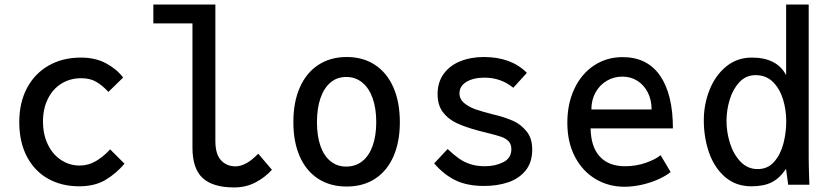

<svg xmlns="http://www.w3.org/2000/svg" viewBox="-20 -810 3640 842"><path d="M64.5 -274.5Q64.5 -360 98.5 -424Q132.5 -488 193.8 -522.8Q255 -557.5 334.5 -557.5Q398 -557.5 444.8 -532.5Q491.5 -507.5 520 -470L455.5 -407Q429 -435.5 402.2 -451.2Q375.5 -467 336 -467Q287.5 -467 249.2 -443.2Q211 -419.5 189.8 -376.2Q168.5 -333 168.5 -277.5Q168.5 -220.5 189.8 -176.5Q211 -132.5 248 -108.2Q285 -84 329.5 -84Q368 -84 401.8 -104.2Q435.5 -124.5 463 -155L526 -92Q489 -48.5 442.2 -20.8Q395.5 7 327 7Q250.5 7 191 -26.2Q131.5 -59.5 98 -123.2Q64.5 -187 64.5 -274.5Z M824 -162.5V-707.5H652.5V-790H924.5V-191.5Q924.5 -134 949.2 -107.2Q974 -80.5 1012.5 -80.5Q1059 -80.5 1112.5 -136L1172.5 -65.5Q1143 -32.5 1100.8 -10.2Q1058.5 12 1007 12Q913.5 12 868.8 -29.2Q824 -70.5 824 -162.5Z M1266.5 -274.5Q1266.5 -362.5 1295 -426.8Q1323.5 -491 1376.2 -525.5Q1429 -560 1500.5 -560Q1572 -560 1624.5 -525.5Q1677 -491 1705.2 -426.8Q1733.5 -362.5 1733.5 -274.5Q1733.5 -188.5 1705.8 -124.8Q1678 -61 1625.5 -26.5Q1573 8 1500 8Q1427.5 8 1374.8 -26.5Q1322 -61 1294.2 -124.8Q1266.5 -188.5 1266.5 -274.5ZM1630 -274.5Q1630 -335 1614 -379.8Q1598 -424.5 1568.2 -448.5Q1538.5 -472.5 1498 -472.5Q1458.5 -472.5 1429.8 -448.5Q1401 -424.5 1385.5 -379.8Q1370 -335 1370 -274.5Q1370 -214 1385.2 -170.2Q1400.5 -126.5 1429.5 -103Q1458.5 -79.5 1498 -79.5Q1539 -79.5 1568.8 -103Q1598.5 -126.5 1614.2 -170.5Q1630 -214.5 1630 -274.5Z M1884 -93.5 1943 -156.5Q1970.5 -130.5 1992.5 -115Q2014.5 -99.5 2042.5 -90.2Q2070.5 -81 2107 -81Q2152 -81 2187.2 -98.8Q2222.5 -116.5 2222.5 -156Q2222.5 -178 2210 -190.8Q2197.5 -203.5 2177.8 -210.2Q2158 -217 2119.5 -226.5Q2098.5 -231.5 2078 -237Q2020.5 -252.5 1983 -270Q1945.5 -287.5 1922.2 -318.2Q1899 -349 1899 -397.5Q1899 -449 1925.5 -485.8Q1952 -522.5 1998 -541.2Q2044 -560 2101.5 -560Q2222 -560 2290.5 -490.5L2231 -425Q2176.5 -469.5 2105 -469.5Q2056 -469.5 2025.5 -451Q1995 -432.5 1995 -401Q1995 -375 2016.2 -357.5Q2037.5 -340 2067 -330Q2096.5 -320 2143.5 -308L2162 -303.5Q2201 -293 2232.2 -279Q2263.5 -265 2288.8 -234.5Q2314 -204 2314 -154.5Q2314 -98 2285 -62.2Q2256 -26.5 2208.5 -10.5Q2161 5.5 2102.5 5.5Q2029 5.5 1977.8 -19.2Q1926.5 -44 1884 -93.5Z M2468 -271.5Q2468 -355.5 2499 -421Q2530 -486.5 2585.2 -523Q2640.5 -559.5 2710.5 -559.5Q2818.5 -559.5 2874.8 -478Q2931 -396.5 2931 -247H2570Q2571.5 -165 2610.8 -123Q2650 -81 2721 -81Q2769.5 -81 2812.8 -96.2Q2856 -111.5 2877 -129.5L2921 -55.5Q2901.5 -39.5 2868.8 -24.5Q2836 -9.5 2796.2 -0.2Q2756.5 9 2718 9Q2649 9 2592 -24.8Q2535 -58.5 2501.5 -122.2Q2468 -186 2468 -271.5ZM2709.5 -474Q2672.5 -474 2641.5 -456Q2610.5 -438 2592 -405.2Q2573.5 -372.5 2573.5 -330H2837.5Q2837.5 -372 2820.8 -404.8Q2804 -437.5 2775 -455.8Q2746 -474 2709.5 -474Z M3066.5 -282.5Q3066.5 -353 3091.8 -416.2Q3117 -479.5 3164.8 -518.5Q3212.5 -557.5 3277 -557.5Q3387 -557.5 3427.5 -480.5V-790H3526.5V-120Q3526.5 -100.5 3527 -81.5Q3527.5 -62.5 3528 -43.5L3529.5 0H3436.5L3427 -69.5Q3399 -28 3364.2 -10.5Q3329.5 7 3275.5 7Q3206.5 7 3159.2 -34.2Q3112 -75.5 3089.2 -141.5Q3066.5 -207.5 3066.5 -282.5ZM3428 -278Q3428 -327.5 3414 -374Q3400 -420.5 3369.8 -450.5Q3339.5 -480.5 3293.5 -480.5Q3251.5 -480.5 3222.8 -449.8Q3194 -419 3180 -372.8Q3166 -326.5 3166 -280Q3166 -230.5 3181.5 -181.5Q3197 -132.5 3228 -100.5Q3259 -68.5 3302.5 -68.5Q3347.5 -68.5 3375.5 -101Q3403.5 -133.5 3415.8 -181.2Q3428 -229 3428 -278Z"/></svg>

Font: JuliaMono Medium
Style: Regular
Weight: 500
Monospace: yes
Designer: cormullion
Foundry: corm
Version: Version 0.054; ttfautohint (v1.8.4)